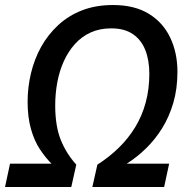

<svg xmlns="http://www.w3.org/2000/svg" viewBox="-34 -745 754 765"><path d="M-14 0 6 -93H171Q148 -116 125.5 -149.5Q103 -183 89.5 -230.5Q76 -278 76 -340Q76 -397 89.5 -453.5Q103 -510 130 -558.5Q157 -607 198 -645Q239 -683 293.5 -704Q348 -725 416 -725Q502 -725 559 -690Q616 -655 644.5 -594.5Q673 -534 673 -459Q673 -391 656.5 -335Q640 -279 612 -234Q584 -189 547.5 -153.5Q511 -118 471 -93H640L620 0H334L354 -89Q401 -119 439 -156Q477 -193 504.5 -238Q532 -283 546.5 -336.5Q561 -390 561 -451Q561 -505 545 -545.5Q529 -586 495.5 -609Q462 -632 409 -632Q363 -632 327 -615.5Q291 -599 264.5 -569.5Q238 -540 220.5 -501.5Q203 -463 194.5 -418Q186 -373 186 -325Q186 -243 208 -188Q230 -133 270 -89L250 0Z"/></svg>

Font: Noto Sans Display Medium
Style: Italic
Weight: 500
Italic angle: -12°
Designer: Monotype Design Team
Foundry: Monotype Imaging Inc.
Version: Version 2.003